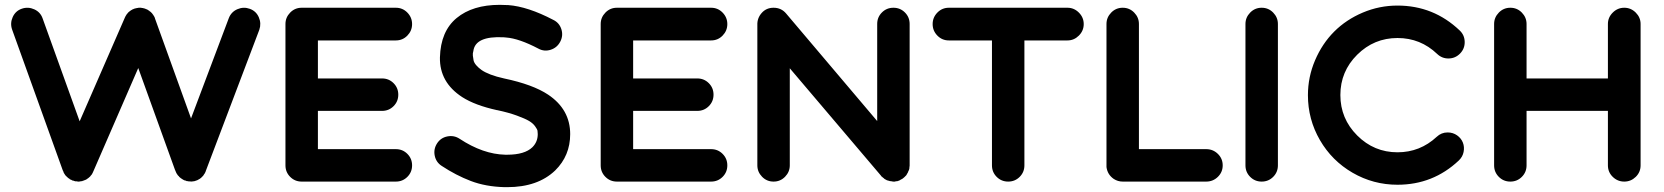

<svg xmlns="http://www.w3.org/2000/svg" viewBox="-20 -750 6874 793"><path d="M1051 -627 830 -44Q830 -44 830 -43.5Q830 -43 829 -41Q828 -39 828 -38.5Q828 -38 826 -35Q826 -35 826 -34Q825 -33 824.5 -32.5Q824 -32 822.5 -29.5Q821 -27 821 -27Q821 -26 819 -24Q818 -23 817 -22Q816 -21 815 -20Q814 -19 814 -19Q814 -19 812 -17Q812 -17 810 -15Q808 -14 807 -13Q807 -13 806.5 -12.5Q806 -12 806 -12Q784 3 759 -1Q758 -1 757.5 -1Q757 -1 757 -1Q757 -1 756 -1.5Q755 -2 755 -2Q752 -2 751 -2Q750 -3 749.5 -3Q749 -3 749 -3Q746 -4 744 -5Q744 -5 743 -5Q742 -5 742 -5Q739 -7 738 -7Q738 -7 735.5 -8.5Q733 -10 733 -10Q732 -10 730 -12Q728 -13 727 -14Q726 -15 724.5 -16Q723 -17 722 -18Q721 -19 719.5 -20.5Q718 -22 718 -23Q717 -23 715.5 -25Q714 -27 713 -28Q713 -28 712 -30Q710 -33 709.5 -33.5Q709 -34 708 -36Q707 -39 707 -39Q706 -40 705 -43Q705 -44 705 -45H704L551 -469L365 -41Q365 -41 365 -40.5Q365 -40 364 -40Q364 -39 363 -36Q362 -35 361.5 -34Q361 -33 361 -33Q361 -33 360.5 -32Q360 -31 360 -31Q358 -29 358 -28Q358 -28 357 -27Q356 -26 355 -25Q354 -23 354 -23Q354 -23 352 -21L351 -20L350 -19H349V-18Q349 -18 346.5 -16Q344 -14 344 -14L343 -13Q343 -13 342 -13L341 -12Q339 -11 339 -10.5Q339 -10 337 -9Q336 -9 334.5 -8Q333 -7 333 -7Q333 -7 330 -6H329L328 -5Q328 -5 327 -5Q327 -5 326.5 -4.5Q326 -4 326 -4Q326 -4 325 -4Q324 -4 324 -4Q324 -4 323 -3.5Q322 -3 321 -3Q320 -2 320 -2Q320 -2 318 -2Q316 -1 314 -1Q312 -1 312 -1Q312 -1 311 -1Q309 -1 308 0Q306 0 306 0Q305 0 304 0Q303 0 301.5 0Q300 0 298 -1Q297 -1 297 -1Q296 -1 294.5 -1Q293 -1 291 -1Q291 -1 290.5 -1.5Q290 -2 289.5 -2Q289 -2 288.5 -2Q288 -2 288 -2Q287 -2 285 -3Q283 -4 283 -4Q281 -4 281 -4Q281 -4 278 -5Q278 -5 277.5 -5.5Q277 -6 277 -6H276Q276 -6 275.5 -6.5Q275 -7 275 -7Q275 -7 272 -8Q270 -9 270 -9Q269 -10 268 -10Q268 -11 266.5 -12Q265 -13 264 -13L263 -14L262 -15Q262 -15 261 -15Q261 -16 260 -16Q260 -17 259.5 -17Q259 -17 257 -19Q255 -21 254.5 -21.5Q254 -22 252 -24Q250 -26 250 -26Q250 -27 248 -29Q248 -29 247.5 -30Q247 -31 246.5 -31.5Q246 -32 244.5 -34.5Q243 -37 243 -37.5Q243 -38 242 -40Q242 -41 242 -41Q241 -42 241 -43Q240 -46 239 -47L30 -628Q21 -654 32.5 -679.5Q44 -705 70 -714Q96 -723 121.5 -711.5Q147 -700 156 -674L309 -249L496 -678Q497 -680 498 -682Q498 -682 498 -682.5Q498 -683 498.5 -683Q499 -683 499 -684Q500 -685 501 -687Q503 -690 503 -690.5Q503 -691 505 -693Q507 -695 507 -695Q507 -696 509 -698Q511 -700 511.5 -700Q512 -700 512 -700V-701Q513 -701 513.5 -701.5Q514 -702 514 -702Q516 -704 516 -704Q516 -704 518 -705Q519 -706 520 -707Q520 -707 520.5 -707Q521 -707 522 -708Q522 -708 524 -709Q526 -710 527 -711Q528 -711 530 -712Q533 -713 534 -714H535H536V-715H537Q539 -715 539 -715Q540 -716 542 -716Q542 -716 543 -716Q545 -717 546 -717Q547 -717 547.5 -717Q548 -717 548 -717Q548 -717 550 -717.5Q552 -718 553 -718Q554 -718 556 -718Q556 -718 557 -718H558Q558 -718 559 -718Q561 -718 563 -718H564L565 -717Q566 -717 567 -717Q567 -717 568 -717Q569 -717 569 -717Q571 -716 572 -716H573Q574 -716 577 -715Q577 -715 579 -714Q580 -714 580 -714Q583 -713 584 -712H585Q586 -712 587 -711Q590 -710 591 -709Q592 -708 592.5 -707.5Q593 -707 594 -707Q596 -706 596 -705.5Q596 -705 597 -705Q597 -704 597.5 -704Q598 -704 599 -703Q601 -702 602 -701Q602 -701 603 -700Q604 -699 604 -699Q606 -697 606.5 -696.5Q607 -696 608 -695V-694Q609 -694 609 -694Q610 -692 610 -692Q611 -691 612.5 -689Q614 -687 614 -686Q615 -686 616 -683.5Q617 -681 617.5 -680.5Q618 -680 619 -677.5Q620 -675 620 -675Q620 -674 620 -674L769 -261L925 -675Q935 -701 960.5 -712Q986 -723 1012 -713.5Q1038 -704 1049 -678.5Q1060 -653 1051 -627Z M1615 -134Q1643 -134 1662.5 -114.5Q1682 -95 1682 -67Q1682 -39 1662.5 -19.5Q1643 0 1615 0H1226Q1198 0 1178.5 -19.5Q1159 -39 1159 -67V-651Q1159 -678 1178.5 -698Q1198 -718 1226 -718H1615Q1643 -718 1662.5 -698Q1682 -678 1682 -650.5Q1682 -623 1662.5 -603Q1643 -583 1615 -583H1293V-426H1558Q1586 -426 1605.5 -406.5Q1625 -387 1625 -359Q1625 -331 1605.5 -311.5Q1586 -292 1558 -292H1293V-134Z M2335 -196Q2335 -107 2273 -46Q2201 23 2075 23Q2070 23 2064 23Q1986 21 1924.5 -2.5Q1863 -26 1804 -65Q1781 -80 1775.5 -107Q1770 -134 1785 -157.5Q1800 -181 1827.5 -186.5Q1855 -192 1878 -177Q1975 -113 2067 -111Q2072 -111 2075 -111Q2147 -111 2179 -142Q2201 -164 2201 -196Q2201 -204 2200 -210Q2199 -216 2190 -228.5Q2181 -241 2165 -250.5Q2149 -260 2115 -272.5Q2081 -285 2034 -295H2033Q1942 -315 1889 -349Q1795 -410 1797 -513Q1800 -621 1866 -675.5Q1932 -730 2044 -730Q2059 -730 2077 -729Q2078 -729 2078.5 -729Q2079 -729 2079 -729Q2160 -723 2265 -668Q2290 -656 2298.5 -629.5Q2307 -603 2294 -578Q2281 -553 2254.5 -544.5Q2228 -536 2204 -549Q2124 -591 2071 -595Q2065 -595 2060 -596Q1943 -602 1935 -539Q1932 -530 1933 -520Q1934 -510 1936 -500.5Q1938 -491 1947 -480.5Q1956 -470 1969.5 -460.5Q1983 -451 2006.5 -442Q2030 -433 2062 -426Q2181 -401 2244 -359Q2335 -298 2335 -196Z M2917 -134Q2945 -134 2964.5 -114.5Q2984 -95 2984 -67Q2984 -39 2964.5 -19.5Q2945 0 2917 0H2528Q2500 0 2480.5 -19.5Q2461 -39 2461 -67V-651Q2461 -678 2480.5 -698Q2500 -718 2528 -718H2917Q2945 -718 2964.5 -698Q2984 -678 2984 -650.5Q2984 -623 2964.5 -603Q2945 -583 2917 -583H2595V-426H2860Q2888 -426 2907.5 -406.5Q2927 -387 2927 -359Q2927 -331 2907.5 -311.5Q2888 -292 2860 -292H2595V-134Z M3737 -70Q3737 -67 3737 -66Q3737 -63 3736 -58Q3736 -56 3736 -55Q3735 -51 3734 -47Q3734 -47 3732 -44Q3731 -41 3730 -38Q3729 -36 3728 -35Q3727 -32 3725 -29Q3724 -29 3724 -28Q3724 -27 3723.5 -27Q3723 -27 3723 -26Q3720 -23 3716 -19Q3716 -19 3715 -18Q3712 -15 3709 -13Q3708 -12 3706 -11Q3703 -9 3700 -8Q3698 -6 3697 -6Q3694 -4 3690 -3Q3690 -3 3689 -3Q3688 -3 3688 -2Q3683 -1 3678 -1Q3678 0 3677 0Q3676 0 3675 0Q3671 0 3668 0Q3666 0 3664 -1Q3661 -1 3656 -2Q3653 -2 3653 -3Q3647 -4 3642 -6V-7Q3643 -6 3643 -6H3642Q3641 -7 3641 -7Q3641 -7 3640 -7Q3638 -8 3637 -9Q3635 -10 3633 -11Q3633 -11 3633 -11.5Q3633 -12 3632 -12Q3630 -14 3629 -15Q3628 -15 3627 -16Q3626 -17 3624 -19Q3624 -19 3623.5 -19.5Q3623 -20 3622 -20Q3620 -22 3618 -25Q3618 -25 3618 -25L3619 -24L3242 -468V-67Q3242 -40 3222.5 -20Q3203 0 3175 0Q3147 0 3127.5 -20Q3108 -40 3108 -67V-647Q3107 -675 3126 -696.5Q3145 -718 3175 -718Q3207 -718 3227 -694L3603 -250V-651Q3603 -679 3622.5 -698.5Q3642 -718 3670 -718Q3698 -718 3717.5 -698.5Q3737 -679 3737 -651V-74Q3737 -73 3737 -71.5Q3737 -70 3737 -70Z M4389 -718Q4416 -718 4436 -698Q4456 -678 4456 -650.5Q4456 -623 4436 -603Q4416 -583 4389 -583H4211V-67Q4211 -39 4191.5 -19.5Q4172 0 4144 0Q4116 0 4096.5 -19.5Q4077 -39 4077 -67V-583H3899Q3871 -583 3851.5 -603Q3832 -623 3832 -650.5Q3832 -678 3851.5 -698Q3871 -718 3899 -718Z M4962 -134Q4990 -134 5010 -114.5Q5030 -95 5030 -67Q5030 -39 5010 -19.5Q4990 0 4962 0H4617Q4597 0 4580 -11Q4554 -29 4550 -60Q4550 -64 4550 -67V-651Q4550 -678 4569.5 -698Q4589 -718 4617 -718Q4645 -718 4664.5 -698Q4684 -678 4684 -651V-134Z M5258 -651V-67Q5258 -39 5238.5 -19.5Q5219 0 5191 0Q5163 0 5143.5 -19.5Q5124 -39 5124 -67V-651Q5124 -678 5143.5 -698Q5163 -718 5191 -718Q5219 -718 5238.5 -698Q5258 -678 5258 -651Z M5959 -203Q5981 -203 5998 -191Q6015 -179 6022 -161Q6029 -143 6025 -122.5Q6021 -102 6005 -87Q5899 13 5752 13Q5652 13 5566.5 -36.5Q5481 -86 5431.5 -171.5Q5382 -257 5382 -357Q5382 -432 5411.5 -501Q5441 -570 5490.5 -619.5Q5540 -669 5608.5 -698Q5677 -727 5752 -727Q5901 -727 6009 -624Q6029 -605 6029.5 -577Q6030 -549 6010.5 -529Q5991 -509 5963.5 -508.5Q5936 -508 5916 -527Q5847 -593 5752 -593Q5655 -593 5585.5 -524Q5516 -455 5516 -357.5Q5516 -260 5585.5 -190.5Q5655 -121 5752 -121Q5845 -121 5914 -185Q5933 -203 5959 -203Z M6756 -651V-67Q6756 -39 6736 -19.5Q6716 0 6688.5 0Q6661 0 6641 -19.5Q6621 -39 6621 -67V-292H6285V-67Q6285 -39 6265.5 -19.5Q6246 0 6218 0Q6190 0 6170.5 -19.5Q6151 -39 6151 -67V-651Q6151 -678 6170.5 -698Q6190 -718 6218 -718Q6246 -718 6265.5 -698Q6285 -678 6285 -651V-426H6621V-651Q6621 -678 6641 -698Q6661 -718 6688.5 -718Q6716 -718 6736 -698Q6756 -678 6756 -651Z"/></svg>

Font: Multiround Pro
Style: Regular
Weight: 400
Designer: Ivan Filipov, Sasha Pavljenko
Version: Version 1.005;Fontself Maker 3.5.4